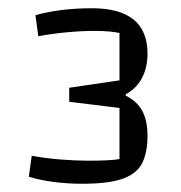

<svg xmlns="http://www.w3.org/2000/svg" viewBox="-20 -760 440 466"><path d="M180 -314Q143 -314 109.5 -318.5Q76 -323 50 -331L57 -382Q89 -376 125.5 -373Q162 -370 193 -370Q222 -370 241 -371Q260 -372 270 -374V-498L148 -513V-547L270 -565V-680Q260 -682 246 -683.5Q232 -685 209 -685Q178 -685 141 -681.5Q104 -678 73 -672L66 -723Q93 -731 128.5 -735.5Q164 -740 203 -740Q338 -740 338 -630Q338 -596 324.5 -570.5Q311 -545 285 -531V-528Q313 -514 325.5 -490.5Q338 -467 338 -430Q338 -392 326 -366Q314 -340 280 -327Q246 -314 180 -314Z"/></svg>

Font: Changa
Style: Regular
Weight: 400
Designer: Eduardo Rodriguez Tunni
Foundry: Eduardo Rodriguez Tunni
Version: Version 3.003